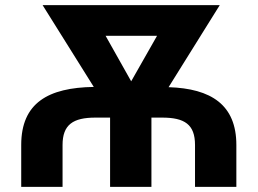

<svg xmlns="http://www.w3.org/2000/svg" viewBox="-20 -731 1008 751"><path d="M63 -164V0H224.7V-164C224.7 -243.8 266.1 -271 353.4 -271H410.6V0H572.3V-271H614.1C702.1 -271 742.8 -244.2 742.8 -164V0H904.5V-164C904.5 -320.9 806.2 -384.7 639.4 -390L839.6 -711H146.6L346.8 -391C168.8 -388.3 63 -328.6 63 -164ZM493.1 -413 393 -591H594.3Z"/></svg>

Font: Asimov
Style: Wid
Weight: 500
Designer: Google
Version: Version 2.000980; 2014